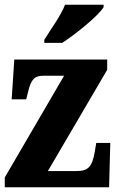

<svg xmlns="http://www.w3.org/2000/svg" viewBox="-20 -786 491 806"><path d="M166 -619V-606H241C300 -644 394 -721 415 -756V-766H253C236 -721 191 -660 166 -619ZM0 0H438L443 -186H384L378 -150C367 -84 349 -68 301 -68H181L430 -493V-536H40L29 -369H90L98 -401C111 -456 127 -468 163 -468H249L0 -41Z"/></svg>

Font: Noto Serif Georgian ExtraCondensed Black
Style: Regular
Weight: 900
Width: 2
Designer: Monotype Design Team, Akaki Razmadze
Foundry: Google LLC
Version: Version 2.003